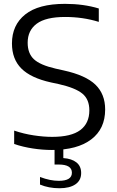

<svg xmlns="http://www.w3.org/2000/svg" viewBox="-20 -769 607 996"><path d="M249.5 9Q201 9 150.2 1.2Q99.5 -6.5 53.5 -22V-91.5Q103.5 -74.5 155 -66.8Q206.5 -59 250.5 -59Q349.5 -59 396.5 -94.2Q443.5 -129.5 443.5 -196.5Q443.5 -253.5 407.5 -283.2Q371.5 -313 286 -332.5L244 -341.5Q140 -364.5 91 -413.5Q42 -462.5 42 -543.5Q42 -639 110.8 -694Q179.5 -749 317 -749Q413.5 -749 492.5 -725V-655.5Q410 -681 318 -681Q217.5 -681 170.5 -646Q123.5 -611 123.5 -547.5Q123.5 -492 155.8 -461.8Q188 -431.5 268.5 -413L311 -403.5Q424.5 -378.5 475 -329.8Q525.5 -281 525.5 -201Q525.5 -100.5 453.2 -45.8Q381 9 249.5 9ZM288 207.5Q233 207.5 187.5 188.5V149Q215 159.5 238.8 164.2Q262.5 169 285 169Q353 169 353 127Q353 84.5 284.5 84.5H263V-10H308.5V51Q352 54 376.5 73.5Q401 93 401 128.5Q401 167 371.2 187.2Q341.5 207.5 288 207.5Z"/></svg>

Font: Encode Sans Semi Expanded
Style: Regular
Weight: 400
Width: 6
Designer: Multiple Designers
Foundry: Impallari Type
Version: Version 3.000; ttfautohint (v1.8.3) -l 8 -r 50 -G 200 -x 14 